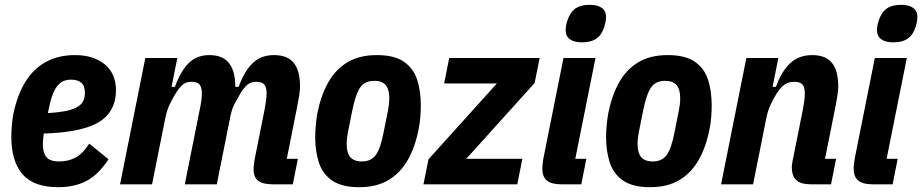

<svg xmlns="http://www.w3.org/2000/svg" viewBox="-20 -766 3833 798"><path d="M222 12Q119 12 73 -42.5Q27 -97 27 -197Q27 -220 29.5 -247Q32 -274 36 -295Q53 -374 86.5 -427.5Q120 -481 171.5 -509Q223 -537 292 -537Q331 -537 362 -527Q393 -517 415.5 -498.5Q438 -480 450 -453Q462 -426 462 -392Q462 -356 451 -328Q440 -300 417.5 -278.5Q395 -257 359.5 -243Q324 -229 275 -221Q226 -213 162 -211Q161 -202 159.5 -189Q158 -176 158 -168Q158 -132 172.5 -113.5Q187 -95 226 -95Q263 -95 293 -110.5Q323 -126 351 -169L431 -104Q389 -40 339.5 -14Q290 12 222 12ZM275 -435Q251 -435 234 -423.5Q217 -412 205.5 -388.5Q194 -365 186 -329L179 -296Q227 -299 257 -305.5Q287 -312 303.5 -322.5Q320 -333 326.5 -347.5Q333 -362 333 -380Q333 -409 318 -422Q303 -435 275 -435Z M612 0H479L584 -525H717L693 -405H707Q730 -469 763.5 -503Q797 -537 850 -537Q906 -537 932 -503.5Q958 -470 958 -405H972Q995 -469 1029.5 -503Q1064 -537 1119 -537Q1175 -537 1201 -504.5Q1227 -472 1227 -407Q1227 -390 1223 -366Q1219 -342 1216 -327L1172 -106H1218L1197 0H1113Q1072 0 1053 -14.5Q1034 -29 1034 -63Q1034 -74 1035.5 -84Q1037 -94 1038 -102L1079 -307Q1082 -323 1085 -342.5Q1088 -362 1088 -377Q1088 -403 1078.5 -414.5Q1069 -426 1045 -426Q1023 -426 1008.5 -414Q994 -402 980 -379Q967 -357 955.5 -335.5Q944 -314 938 -285L881 0H748L814 -330Q816 -343 817.5 -354Q819 -365 819 -377Q819 -403 809.5 -414.5Q800 -426 776 -426Q754 -426 739.5 -414Q725 -402 711 -379Q697 -357 685 -331.5Q673 -306 667 -275Z M1473 12Q1400 12 1360 -16Q1320 -44 1305 -91.5Q1290 -139 1290 -197Q1290 -220 1292.5 -246Q1295 -272 1299 -295Q1314 -370 1344.5 -424Q1375 -478 1424.5 -507.5Q1474 -537 1546 -537Q1620 -537 1659.5 -509Q1699 -481 1714 -434Q1729 -387 1729 -328Q1729 -306 1727 -279.5Q1725 -253 1720 -230Q1706 -156 1675 -101.5Q1644 -47 1594.5 -17.5Q1545 12 1473 12ZM1484 -95Q1523 -95 1542.5 -122.5Q1562 -150 1575 -219L1593 -309Q1595 -320 1596.5 -332Q1598 -344 1598 -357Q1598 -382 1591.5 -398Q1585 -414 1571.5 -422Q1558 -430 1535 -430Q1496 -430 1477 -402.5Q1458 -375 1444 -306L1426 -216Q1424 -205 1422.5 -193Q1421 -181 1421 -168Q1421 -143 1427.5 -127Q1434 -111 1448 -103Q1462 -95 1484 -95Z M2130 0H1740L1761 -104L2045 -419H1826L1847 -525H2223L2202 -421L1918 -106H2151Z M2399 -590Q2366 -590 2348.5 -603Q2331 -616 2331 -640Q2331 -648 2332.5 -658Q2334 -668 2338 -680Q2349 -714 2371 -730Q2393 -746 2431 -746Q2464 -746 2481.5 -733Q2499 -720 2499 -696Q2499 -689 2497.5 -678.5Q2496 -668 2492 -656Q2482 -622 2459.5 -606Q2437 -590 2399 -590ZM2396 0H2312Q2271 0 2252.5 -16Q2234 -32 2234 -66Q2234 -74 2235.5 -85Q2237 -96 2238 -105L2322 -525H2455L2371 -106H2417Z M2682 12Q2609 12 2569 -16Q2529 -44 2514 -91.5Q2499 -139 2499 -197Q2499 -220 2501.5 -246Q2504 -272 2508 -295Q2523 -370 2553.5 -424Q2584 -478 2633.5 -507.5Q2683 -537 2755 -537Q2829 -537 2868.5 -509Q2908 -481 2923 -434Q2938 -387 2938 -328Q2938 -306 2936 -279.5Q2934 -253 2929 -230Q2915 -156 2884 -101.5Q2853 -47 2803.5 -17.5Q2754 12 2682 12ZM2693 -95Q2732 -95 2751.5 -122.5Q2771 -150 2784 -219L2802 -309Q2804 -320 2805.5 -332Q2807 -344 2807 -357Q2807 -382 2800.5 -398Q2794 -414 2780.5 -422Q2767 -430 2744 -430Q2705 -430 2686 -402.5Q2667 -375 2653 -306L2635 -216Q2633 -205 2631.5 -193Q2630 -181 2630 -168Q2630 -143 2636.5 -127Q2643 -111 2657 -103Q2671 -95 2693 -95Z M3110 0H2977L3082 -525H3215L3191 -405H3205Q3228 -469 3264 -503Q3300 -537 3356 -537Q3412 -537 3438 -504.5Q3464 -472 3464 -407Q3464 -390 3460 -365.5Q3456 -341 3453 -326L3409 -106H3455L3434 0H3350Q3309 0 3290 -17Q3271 -34 3271 -72Q3271 -79 3272.5 -87Q3274 -95 3275 -101L3317 -311Q3320 -327 3322.5 -344.5Q3325 -362 3325 -377Q3325 -403 3315.5 -414.5Q3306 -426 3282 -426Q3259 -426 3242.5 -415.5Q3226 -405 3209 -379Q3195 -357 3183 -331.5Q3171 -306 3165 -275Z M3693 -590Q3660 -590 3642.5 -603Q3625 -616 3625 -640Q3625 -648 3626.5 -658Q3628 -668 3632 -680Q3643 -714 3665 -730Q3687 -746 3725 -746Q3758 -746 3775.5 -733Q3793 -720 3793 -696Q3793 -689 3791.5 -678.5Q3790 -668 3786 -656Q3776 -622 3753.5 -606Q3731 -590 3693 -590ZM3690 0H3606Q3565 0 3546.5 -16Q3528 -32 3528 -66Q3528 -74 3529.5 -85Q3531 -96 3532 -105L3616 -525H3749L3665 -106H3711Z"/></svg>

Font: IBM Plex Sans Condensed
Style: Bold Italic
Weight: 700
Width: 3
Italic angle: -11.31°
Designer: Mike Abbink, Paul van der Laan, Pieter van Rosmalen
Foundry: Bold Monday
Version: Version 3.201